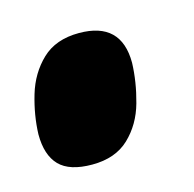

<svg xmlns="http://www.w3.org/2000/svg" viewBox="-65 -248 306 303"><g transform="rotate(-15 88.5 -97.0)"><path d="M-17 -62Q-16 -93 -6.5 -125Q3 -157 25.5 -178.5Q48 -200 86 -200Q155 -200 155 -133Q154 -102 145 -69.5Q136 -37 113.5 -15.5Q91 6 53 6Q16 6 -0.5 -11Q-17 -28 -17 -62Z"/></g></svg>

Font: Georama Condensed ExtraBold
Style: Italic
Weight: 800
Width: 3
Italic angle: -9°
Designer: Jean-Baptiste Levee
Foundry: Production Type
Version: Version 1.000